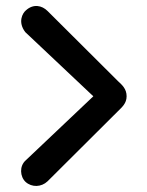

<svg xmlns="http://www.w3.org/2000/svg" viewBox="-20 -664 496 646"><path d="M406 -340C406 -316 390 -303 377 -290L140 -54C119 -34 87 -33 66 -52C47 -70 45 -105 66 -124L294 -340L65 -556C39 -590 56 -620 67 -629C92 -652 121 -646 140 -627L377 -391C391 -378 406 -365 406 -340Z"/></svg>

Font: SN Pro Medium
Style: Regular
Weight: 500
Designer: Tobias Whetton
Foundry: Supernotes
Version: Version 1.003;Glyphs 3.3 (3324)